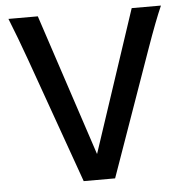

<svg xmlns="http://www.w3.org/2000/svg" viewBox="-51 -763 791 814"><g transform="rotate(-5 344.0 -356.5)"><path d="M595.2 -534.7 406.2 0H272.5L82 -534.7Q47.4 -631.3 14.6 -712.9H139.6L338.9 -109.4L539.1 -712.9H663.6Q637.2 -653.3 595.2 -534.7Z"/></g></svg>

Font: Lesson One Medium
Style: Regular
Weight: 500
Designer: But Ko, Victor Gaultney, Annie Olsen, Julie Remington, Don Collingsworth, Eric Hays, Becca Hirsbrunner
Version: Version 1.100